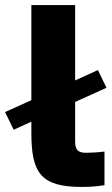

<svg xmlns="http://www.w3.org/2000/svg" viewBox="-25 -730 441 759"><path d="M314 -126C278 -126 272 -144 272 -172V-327L396 -383L362 -453L272 -412V-710H99V-334L-5 -287L29 -217L99 -249V-206C99 -46 136 9 299 9C329 9 358 7 388 2V-131C360 -127 325 -126 314 -126Z"/></svg>

Font: LT Wave Black
Style: Regular
Weight: 900
Designer: Daniel Lyons
Version: Version 2.5 (Glyphs App)